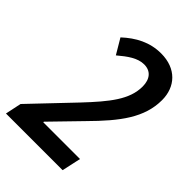

<svg xmlns="http://www.w3.org/2000/svg" viewBox="-234 -818 913 913"><g transform="rotate(45 222.5 -362.0)"><path d="M-21 0H360L381 -96H134V-100L273 -243C389 -360 459 -452 459 -570C459 -659 401 -724 299 -724C223 -724 162 -691 108 -641L153 -565C196 -601 235 -630 279 -630C323 -630 348 -600 348 -550C348 -463 289 -390 192 -287L-4 -81Z"/></g></svg>

Font: Noto Sans Display SemiCondensed Medium
Style: Italic
Weight: 500
Width: 4
Italic angle: -12°
Designer: Monotype Design Team
Foundry: Monotype Imaging Inc.
Version: Version 1.900